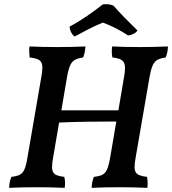

<svg xmlns="http://www.w3.org/2000/svg" viewBox="-20 -903 830 926"><path d="M340 -727C380 -748 430 -776 476 -794C518 -779 560 -757 598 -732C618 -735 635 -743 643 -756C598 -800 560 -838 527 -876C511 -883 493 -884 476 -882C430 -846 372 -804 316 -775C316 -759 325 -737 340 -727ZM654 -676C605 -676 561 -677 521 -679C518 -660 519 -642 522 -626C577 -619 591 -606 579 -536L551 -371H276L303 -530C316 -603 329 -618 381 -626C388 -643 391 -661 392 -679C346 -677 301 -676 256 -676C207 -676 163 -677 122 -679C120 -660 121 -642 123 -626C178 -619 193 -608 180 -536L112 -141C100 -69 87 -56 35 -50C28 -34 25 -17 24 3C61 1 111 0 160 0C206 0 248 1 292 3C295 -16 294 -34 290 -50C234 -57 223 -69 236 -142L265 -312C345 -316 462 -317 541 -317L511 -141C498 -67 484 -56 433 -50C426 -34 423 -17 422 3C459 1 509 0 558 0C604 0 646 1 691 3C693 -16 692 -34 689 -50C629 -57 622 -73 634 -142L701 -530C714 -603 727 -618 779 -626C787 -643 789 -661 790 -679C745 -677 699 -676 654 -676Z"/></svg>

Font: Vollkorn Semibold
Style: Italic
Weight: 600
Italic angle: -11°
Designer: Friedrich Althausen
Foundry: Friedrich Althausen
Version: Version 4.015;PS 004.015;hotconv 1.0.88;makeotf.lib2.5.64775